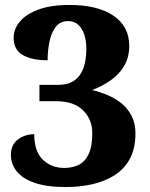

<svg xmlns="http://www.w3.org/2000/svg" viewBox="-20 -744 604 774"><path d="M246 10Q167 10 118 -7.5Q69 -25 46.5 -54.5Q24 -84 24 -119Q24 -161 52.5 -182Q81 -203 118 -203Q118 -134 152.5 -100.5Q187 -67 239 -67Q270 -67 295.5 -78.5Q321 -90 336.5 -121Q352 -152 352 -208Q352 -262 315 -299Q278 -336 207 -336H139V-402H213Q256 -402 281 -420.5Q306 -439 317 -471.5Q328 -504 328 -546Q328 -598 308.5 -628.5Q289 -659 255 -659Q223 -659 205 -636Q187 -613 179.5 -576.5Q172 -540 172 -501Q109 -501 72 -522Q35 -543 35 -592Q35 -627 60 -657Q85 -687 135 -705.5Q185 -724 261 -724Q373 -724 437 -681Q501 -638 501 -559Q501 -514 481.5 -480Q462 -446 428 -421.5Q394 -397 351 -381Q382 -374 413 -361Q444 -348 469.5 -327.5Q495 -307 510.5 -277Q526 -247 526 -207Q526 -146 503.5 -104Q481 -62 441 -37Q401 -12 351 -1Q301 10 246 10Z"/></svg>

Font: Noto Serif Gujarati ExtraBold
Style: Regular
Weight: 800
Version: Version 2.102